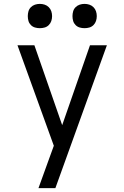

<svg xmlns="http://www.w3.org/2000/svg" viewBox="-20 -968 640 988"><path d="M178 0Q191 -35 203.5 -70.5Q216 -106 229 -141L257 -218L70 -735H157L300 -324L443 -735H530L265 0ZM415 -823Q402 -823 390 -826.5Q378 -830 369 -839Q360 -848 356.5 -860Q353 -872 353 -885Q353 -898 356.5 -910Q360 -922 369 -931Q378 -940 390 -944Q402 -948 415 -948Q428 -948 440 -944Q452 -940 461 -931Q470 -922 474 -910Q478 -898 478 -885Q478 -872 474 -860Q470 -848 461 -839Q452 -830 440 -826.5Q428 -823 415 -823ZM185 -823Q172 -823 160 -826.5Q148 -830 139 -839Q130 -848 126.5 -860Q123 -872 123 -885Q123 -898 126.5 -910Q130 -922 139 -931Q148 -940 160 -944Q172 -948 185 -948Q198 -948 210 -944Q222 -940 231 -931Q240 -922 244 -910Q248 -898 248 -885Q248 -872 244 -860Q240 -848 231 -839Q222 -830 210 -826.5Q198 -823 185 -823Z"/></svg>

Font: Iosevka Aile
Style: Regular
Weight: 400
Designer: Belleve Invis
Foundry: Belleve Invis
Version: Version 28.0.1; ttfautohint (v1.8.4)